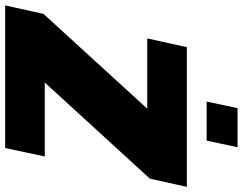

<svg xmlns="http://www.w3.org/2000/svg" viewBox="-134 -804 920 727"><g transform="rotate(90 325.5 -440.0)"><path d="M-18 0 14 -145 373 -538H107L140 -688H669L638 -548L274 -150H554L522 0ZM346 -763 371 -880H519L494 -763Z"/></g></svg>

Font: Saira Thin ExtraBold
Style: Italic
Weight: 800
Italic angle: -12°
Version: Version 1.101